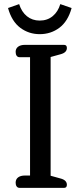

<svg xmlns="http://www.w3.org/2000/svg" viewBox="-20 -913 386 933"><path d="M19 -874 73 -893Q85 -855 111 -834Q137 -813 173 -813Q210 -813 236 -834.5Q262 -856 273 -893L328 -874Q310 -809 268.5 -778Q227 -747 173 -747Q120 -747 78.5 -778Q37 -809 19 -874ZM76 0Q66 0 61 -7Q56 -14 56 -25Q56 -42 68 -51Q80 -60 101 -60H126V-635H76Q66 -635 61 -642Q56 -649 56 -661Q56 -677 68 -686Q80 -695 101 -695H291Q305 -695 305 -680Q305 -657 273 -649L226 -636V-59L273 -46Q305 -38 305 -15Q305 0 291 0Z"/></svg>

Font: Maitree Medium
Style: Regular
Weight: 500
Designer: CadsonDemak Team
Foundry: CadsonDemak
Version: Version 1.010